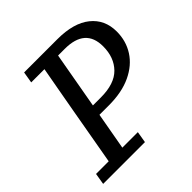

<svg xmlns="http://www.w3.org/2000/svg" viewBox="-177 -812 955 955"><g transform="rotate(-45 300.0 -335.0)"><path d="M356 -610H309L256 -312H312Q408 -312 454 -359Q500 -406 500 -484Q500 -610 356 -610ZM120 -610 130 -670H364Q478 -670 539 -621Q600 -572 600 -488Q600 -422 566.5 -369.5Q533 -317 468.5 -286.5Q404 -256 312 -256H246Q237 -207 228.5 -158Q220 -109 211 -60H320L310 0H16L26 -60H115L168 -360Q179 -423 190.5 -485.5Q202 -548 213 -610Z"/></g></svg>

Font: Source Serif 4 Caption
Style: Italic
Weight: 400
Italic angle: -12°
Designer: Frank Grießhammer
Foundry: Adobe Systems Incorporated
Version: Version 4.004;hotconv 1.0.117;makeotfexe 2.5.65602